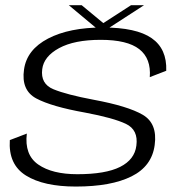

<svg xmlns="http://www.w3.org/2000/svg" viewBox="-20 -698 704 723"><path d="M265.5 4.5Q144.5 4.5 77.8 -37Q11 -78.5 17 -170.5L81 -195Q71.5 -115 124 -78.5Q176.5 -42 271 -42Q377.5 -42 432.2 -69.5Q487 -97 493.5 -149.5Q501.5 -209 454.2 -231.5Q407 -254 300.5 -274Q174.5 -296.5 116.8 -327.2Q59 -358 70.5 -436.5Q81 -511 161 -552.8Q241 -594.5 367.5 -594.5Q493.5 -594.5 551.2 -554.2Q609 -514 606 -431.5L544 -407.5Q549.5 -477.5 504.5 -512.8Q459.5 -548 359 -548Q260 -548 202.5 -516.8Q145 -485.5 139 -437.5Q132 -382 181.5 -361.8Q231 -341.5 332 -322.5Q461.5 -298.5 517.5 -265.8Q573.5 -233 562.5 -152Q552 -72 475.2 -33.8Q398.5 4.5 265.5 4.5ZM341.5 -593 239 -678.5H287.5L369 -611L473.5 -678.5H522.5L390.5 -593Z"/></svg>

Font: Anybody ExtraExpanded Light
Style: Italic
Weight: 300
Width: 8
Italic angle: -10°
Designer: Tyler Finck
Foundry: Etcetera Type Company
Version: Version 1.010; ttfautohint (v1.8.3) -l 8 -r 50 -G 200 -x 14 